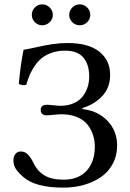

<svg xmlns="http://www.w3.org/2000/svg" viewBox="-20 -857 602 887"><path d="M42 -116.2Q42 -134.3 51.3 -145.8Q60.5 -157.2 76.2 -157.2Q95.2 -157.2 108.6 -143.6Q122.1 -129.9 133.8 -106Q152.3 -66.4 185.5 -46.6Q218.8 -26.9 272.9 -26.9Q342.3 -26.9 380.1 -68.1Q418 -109.4 418 -180.2Q418 -208 409.9 -233.2Q401.9 -258.3 385 -280.3Q368.2 -302.2 337.6 -315.4Q307.1 -328.6 266.1 -329.1Q250 -329.1 228 -326.7Q206.1 -324.2 193.8 -324.2Q183.6 -324.2 175.8 -330.1Q168 -335.9 168 -349.1Q168 -361.3 175.8 -367.2Q183.6 -373 193.8 -373Q206.1 -373 227.5 -370.6Q249 -368.2 261.2 -368.2Q294.9 -368.7 321 -380.4Q347.2 -392.1 362.3 -411.9Q377.4 -431.6 384.8 -454.8Q392.1 -478 392.1 -503.9Q392.1 -559.1 365.2 -591.1Q338.4 -623 280.8 -623Q249 -623 222.7 -614.5Q196.3 -606 177.5 -592Q158.7 -578.1 143.6 -557.1Q128.4 -536.1 118.7 -514.2Q108.9 -492.2 101.1 -464.8Q80.6 -461.4 66.9 -469.2Q75.2 -562 88.9 -627Q110.8 -630.4 150.9 -639.4Q190.9 -648.4 224.1 -653.3Q257.3 -658.2 292 -658.2Q389.2 -658.2 439 -618.2Q488.8 -578.1 488.8 -511.2Q488.8 -452.1 452.4 -413.3Q416 -374.5 360.8 -357.9V-353Q431.6 -345.7 476.3 -299.1Q521 -252.4 521 -186Q521 -137.7 500.5 -99.6Q480 -61.5 445.1 -38.1Q410.2 -14.6 366.2 -2.4Q322.3 9.8 272.9 9.8Q142.1 9.8 86.9 -40Q64.5 -59.6 53.2 -76.7Q42 -93.8 42 -116.2ZM127 -788.1Q127 -808.1 141.1 -822.5Q155.3 -836.9 174.8 -836.9Q194.8 -836.9 209.5 -822.5Q224.1 -808.1 224.1 -788.1Q224.1 -768.6 209.5 -754.4Q194.8 -740.2 174.8 -740.2Q155.3 -740.2 141.1 -754.4Q127 -768.6 127 -788.1ZM299.8 -788.1Q299.8 -808.1 314.2 -822.5Q328.6 -836.9 348.1 -836.9Q368.2 -836.9 382.6 -822.5Q397 -808.1 397 -788.1Q397 -768.6 382.6 -754.4Q368.2 -740.2 348.1 -740.2Q328.6 -740.2 314.2 -754.4Q299.8 -768.6 299.8 -788.1Z"/></svg>

Font: Common Serif News
Style: Regular
Weight: 450
Designer: Philipp H. Poll, Khaled Hosny
Foundry: Stefan Peev, Context Ltd.
Version: Version 1.026